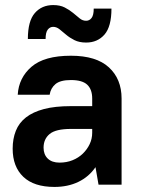

<svg xmlns="http://www.w3.org/2000/svg" viewBox="-20 -729 560 758"><path d="M195 9Q114 9 72 -31Q30 -71 30 -142Q30 -181 42.5 -212.5Q55 -244 82.5 -265.5Q110 -287 153.5 -298.5Q197 -310 260 -310H344V-340Q344 -376 324.5 -394.5Q305 -413 260 -413Q218 -413 199 -397Q180 -381 176 -355H50Q54 -422 104.5 -465.5Q155 -509 260 -509Q360 -509 410 -463Q460 -417 460 -340V0H369L357 -69Q331 -31 289.5 -11Q248 9 195 9ZM215 -87Q243 -87 266.5 -96.5Q290 -106 307 -122.5Q324 -139 334 -160Q344 -181 344 -205V-220H260Q200 -220 176 -200Q152 -180 152 -146Q152 -119 168.5 -103Q185 -87 215 -87ZM320 -561Q293 -561 274 -570.5Q255 -580 241 -592Q227 -604 215 -613.5Q203 -623 190 -623Q177 -623 168.5 -612Q160 -601 160 -575H90Q90 -646 117.5 -677.5Q145 -709 190 -709Q217 -709 235.5 -699.5Q254 -690 268.5 -678Q283 -666 294.5 -656.5Q306 -647 320 -647Q333 -647 341.5 -658Q350 -669 350 -695H420Q420 -624 392.5 -592.5Q365 -561 320 -561Z"/></svg>

Font: PT Root UI Web Bold
Style: Regular
Weight: 700
Designer: Vitaly Kuzmin
Foundry: ParaType Ltd.
Version: Version 1.000W